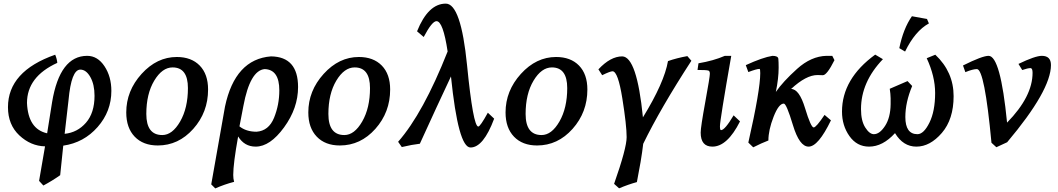

<svg xmlns="http://www.w3.org/2000/svg" viewBox="-20 -800 5896 1070"><path d="M340.3 -54.2Q411.6 -61.5 459.2 -116.2Q506.8 -170.9 506.8 -266.1Q506.8 -329.6 483.4 -370.8Q460 -412.1 427.7 -412.1Q377.4 -412.1 361.8 -241.2ZM221.7 233.9 197.8 208 231 15.6Q150.9 13.7 87.6 -45.7Q24.4 -105 24.4 -202.6Q24.4 -402.8 287.6 -495.1Q297.4 -471.7 299.3 -449.7Q130.4 -372.6 130.4 -226.1Q136.7 -80.6 242.7 -57.1L270.5 -231.9Q313.5 -488.8 465.8 -488.8Q523.9 -488.8 562.3 -430.9Q600.6 -373 600.6 -293.5Q600.6 -179.2 523.9 -92Q447.3 -4.9 332.5 11.7L315.4 176.3Q272 207 221.7 233.9Z M884.3 -47.4Q940.4 -47.4 983.9 -122.8Q1027.3 -198.2 1027.3 -309.1Q1027.3 -424.3 941.9 -424.3Q883.8 -424.3 839.6 -350.6Q795.4 -276.9 795.4 -165Q795.4 -47.4 884.3 -47.4ZM859.4 10.7Q777.8 10.7 730.7 -38.3Q683.6 -87.4 683.6 -173.3Q683.6 -293.9 769 -388.2Q854.5 -482.4 965.3 -482.4Q1046.4 -482.4 1093 -434.6Q1139.6 -386.7 1139.6 -301.3Q1139.6 -174.3 1057.1 -81.8Q974.6 10.7 859.4 10.7Z M1409.7 -65.9Q1477.5 -70.8 1507.1 -143.3Q1536.6 -215.8 1536.6 -296.4Q1536.6 -412.1 1455.1 -415Q1373.5 -407.7 1336.4 -209.5L1314.5 -95.7Q1352.1 -65.9 1409.7 -65.9ZM1179.7 250 1157.2 227.5 1233.9 -206.1Q1290 -470.2 1490.2 -485.8Q1641.1 -483.9 1641.1 -314.9Q1641.1 -197.3 1563 -90.1Q1484.9 17.1 1404.8 17.1Q1341.8 17.1 1307.1 -39.6Q1279.8 111.3 1279.8 175.3Q1279.8 195.8 1284.7 213.4Q1231.4 227.1 1179.7 250Z M1898.9 -47.4Q1955.1 -47.4 1998.5 -122.8Q2042 -198.2 2042 -309.1Q2042 -424.3 1956.5 -424.3Q1898.4 -424.3 1854.2 -350.6Q1810.1 -276.9 1810.1 -165Q1810.1 -47.4 1898.9 -47.4ZM1874 10.7Q1792.5 10.7 1745.4 -38.3Q1698.2 -87.4 1698.2 -173.3Q1698.2 -293.9 1783.7 -388.2Q1869.1 -482.4 1980 -482.4Q2061 -482.4 2107.7 -434.6Q2154.3 -386.7 2154.3 -301.3Q2154.3 -174.3 2071.8 -81.8Q1989.3 10.7 1874 10.7Z M2602.1 22Q2533.7 22 2493.2 -374Q2416.5 -211.4 2319.8 1Q2276.4 5.9 2219.2 19.5L2198.7 -9.8Q2338.4 -168.9 2474.6 -513.2Q2449.2 -682.1 2412.6 -682.1Q2387.7 -682.1 2341.3 -593.8L2304.2 -625.5Q2366.2 -779.8 2464.4 -779.8Q2548.8 -779.8 2582.8 -437.3Q2616.7 -94.7 2645.5 -94.7Q2656.2 -94.7 2698.7 -171.9L2733.9 -138.7Q2673.8 22 2602.1 22Z M2998 -47.4Q3054.2 -47.4 3097.7 -122.8Q3141.1 -198.2 3141.1 -309.1Q3141.1 -424.3 3055.7 -424.3Q2997.6 -424.3 2953.4 -350.6Q2909.2 -276.9 2909.2 -165Q2909.2 -47.4 2998 -47.4ZM2973.1 10.7Q2891.6 10.7 2844.5 -38.3Q2797.4 -87.4 2797.4 -173.3Q2797.4 -293.9 2882.8 -388.2Q2968.3 -482.4 3079.1 -482.4Q3160.2 -482.4 3206.8 -434.6Q3253.4 -386.7 3253.4 -301.3Q3253.4 -174.3 3170.9 -81.8Q3088.4 10.7 2973.1 10.7Z M3430.2 249.5 3402.3 224.6Q3472.2 25.9 3472.2 -35.6Q3472.2 -101.6 3448.2 -251.5Q3424.3 -401.4 3394 -402.8Q3380.4 -402.8 3335.9 -380.9L3314.9 -413.6Q3382.3 -485.8 3447.8 -485.8Q3529.3 -483.4 3563 -146Q3682.1 -339.8 3702.6 -459.5Q3751 -476.6 3810.5 -487.3L3833 -461.4Q3660.6 -195.8 3564.5 1.5Q3560.1 42 3549.8 103.5L3529.3 214.8Q3482.4 227.5 3430.2 249.5Z M3950.2 17.1Q3884.8 17.1 3884.8 -61Q3884.8 -91.3 3910.4 -231.4Q3936 -371.6 3936 -388.7Q3936 -404.3 3927.7 -406.7Q3917 -410.2 3867.2 -410.2L3872.6 -447.3Q3956.5 -461.4 4019.5 -488.8H4055.2Q3992.2 -129.4 3992.2 -96.7Q3992.2 -74.7 3998 -74.7Q4019.5 -74.7 4068.4 -157.2L4104 -123.5Q4033.2 17.1 3950.2 17.1Z M4177.7 21 4150.4 -5.4Q4216.8 -297.9 4216.8 -392.6Q4216.8 -416 4212.9 -416Q4196.8 -416 4150.4 -398.4L4136.2 -437Q4230 -480 4284.7 -488.8Q4315.9 -488.8 4317.6 -472.4Q4319.3 -456.1 4319.3 -422.9Q4319.3 -362.8 4303.7 -287.6Q4343.3 -345.2 4421.9 -416Q4500.5 -486.8 4585.9 -488.8H4618.2L4630.4 -464.8Q4588.4 -380.9 4565.9 -380.9Q4551.8 -381.8 4535.6 -381.8Q4472.2 -381.8 4388.7 -304.2Q4434.1 -304.2 4466.6 -197Q4499 -89.8 4514.6 -89.8Q4528.3 -89.8 4575.2 -159.7L4610.8 -129.4Q4540 17.1 4486.3 17.1Q4435.1 17.1 4398.9 -102.8Q4362.8 -222.7 4348.1 -222.7Q4319.8 -222.7 4291 -148.9Q4262.2 -75.2 4262.2 -17.1Q4223.6 -2.4 4177.7 21Z M5086.9 17.1Q5013.2 17.1 4967.8 -58.1Q4899.4 17.1 4823.2 17.1Q4755.4 17.1 4713.9 -41.5Q4672.4 -100.1 4672.4 -178.2Q4672.4 -360.8 4857.4 -495.6L4900.4 -470.2Q4778.3 -342.8 4778.3 -191.9Q4778.3 -126.5 4802 -89.4Q4825.7 -52.2 4850.1 -52.2Q4882.3 -52.2 4912.4 -98.4Q4942.4 -144.5 4943.4 -219.2V-252.4Q4942.9 -277.3 4938.5 -305.2Q4987.8 -325.7 5037.6 -348.1L5063.5 -320.8Q5025.4 -230 5025.4 -147.9Q5025.4 -52.2 5092.8 -52.2Q5127.9 -52.2 5159.7 -116.5Q5191.4 -180.7 5191.4 -281.7Q5191.4 -374.5 5144.5 -475.6L5192.4 -495.1Q5294.4 -398.9 5294.4 -264.2Q5294.4 -135.3 5228.8 -59.1Q5163.1 17.1 5086.9 17.1ZM5023.9 -512.7 4991.7 -531.7Q5014.2 -641.1 5062 -709.5L5146 -694.3L5156.7 -669.4Q5079.6 -627.4 5023.9 -512.7Z M5532.7 20.5 5505.4 -4.4Q5466.8 -415 5424.3 -415Q5401.4 -415 5359.9 -397.9L5346.7 -435.1Q5454.1 -488.8 5489.3 -488.8Q5555.7 -488.8 5592.3 -116.7Q5734.4 -261.7 5734.4 -394.5Q5734.4 -420.4 5722.7 -420.4Q5707.5 -420.4 5676.8 -409.7L5655.8 -443.8Q5749 -488.8 5786.1 -488.8Q5836.9 -488.8 5836.9 -437.5Q5836.9 -296.9 5592.8 -7.3Z"/></svg>

Font: Kelvinch
Style: Bold Italic
Weight: 700
Italic angle: -10°
Designer: Paul James Miller
Foundry: High-Logic / Made with FontCreator
Version: Version 3.30 September 23, 2016